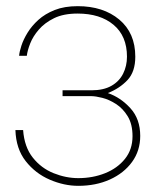

<svg xmlns="http://www.w3.org/2000/svg" viewBox="-20 -593 507 623"><path d="M234 10Q188 10 141.5 -10Q95 -30 63.5 -70Q32 -110 30 -171H55Q59 -116 86.5 -81.5Q114 -47 154 -31Q194 -15 234 -15Q281 -15 321 -31Q361 -47 385.5 -77.5Q410 -108 410 -151Q410 -190 394.5 -215.5Q379 -241 356.5 -255.5Q334 -270 312 -275.5Q290 -281 277 -281H183V-300H277Q316 -300 341.5 -314.5Q367 -329 379.5 -354Q392 -379 392 -409Q392 -476 348.5 -512.5Q305 -549 232 -549Q186 -549 155.5 -534Q125 -519 106 -497Q87 -475 78 -452Q69 -429 67 -412H42Q43 -425 49.5 -445Q56 -465 69.5 -487Q83 -509 104.5 -528.5Q126 -548 157.5 -560.5Q189 -573 232 -573Q315 -573 367 -529.5Q419 -486 419 -409Q419 -360 393.5 -333Q368 -306 330 -291Q371 -277 403 -242Q435 -207 435 -152Q435 -104 408.5 -67.5Q382 -31 336.5 -10.5Q291 10 234 10Z"/></svg>

Font: Darker Grotesque Light Light
Style: Regular
Weight: 300
Version: Version 1.000;gftools[0.9.28]